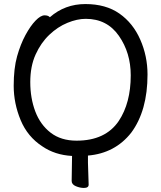

<svg xmlns="http://www.w3.org/2000/svg" viewBox="-20 -739 785 938"><path d="M354 -51.8Q495.1 -51.8 560.1 -147.9Q618.7 -235.8 618.7 -371.1Q618.7 -481 560.8 -564Q502.9 -647 398.9 -647Q356.9 -647 309.3 -627.4Q261.7 -607.9 220.7 -568.8Q179.7 -529.8 153.8 -472.4Q127.9 -415 127.9 -337.9Q127.9 -259.8 152.3 -194.8Q176.8 -129.9 227.3 -90.8Q277.8 -51.8 354 -51.8ZM389.6 179.2Q371.1 179.2 350.6 170.7Q330.1 162.1 330.1 145L332 22.9Q248 18.1 187 -23.9Q114.7 -70.8 80.8 -152.3Q46.9 -233.9 46.9 -319.8Q46.9 -404.8 63.5 -463.9Q80.1 -522.9 104.5 -567.9Q128.9 -612.8 153.8 -638.4Q178.7 -664.1 197.8 -664.1Q215.8 -664.1 223.6 -654.8Q296.9 -719.2 397 -719.2Q497.1 -719.2 563.5 -672.6Q629.9 -626 665.3 -545.4Q700.7 -464.8 700.7 -375Q700.7 -198.2 621.1 -90.8Q542 9.8 409.7 21V56.2L413.1 163.1Q413.1 179.2 389.6 179.2Z"/></svg>

Font: LXGW WenKai GB Screen
Style: Regular
Weight: 400
Designer: LXGW / Fontworks Inc.
Foundry: LXGW / Fontworks Inc.
Version: Version 1.321;February 19, 2024;FontCreator 14.0.0.2901 64-b